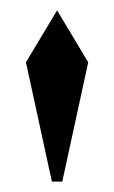

<svg xmlns="http://www.w3.org/2000/svg" viewBox="-20 -830 220 370"><path d="M80 -480 30 -710 90 -810 150 -710 100 -480Z"/></svg>

Font: Rowdies Light
Style: Regular
Weight: 300
Designer: Jaikishan Patel
Version: Version 1.000; ttfautohint (v1.8.3)